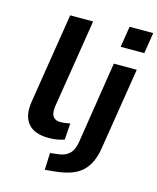

<svg xmlns="http://www.w3.org/2000/svg" viewBox="-133 -822 908 1107"><g transform="rotate(15 321.0 -268.5)"><path d="M214 10Q129 10 91.5 -35.5Q54 -81 67 -165L153 -705H290L205 -174Q202 -149 206 -131.5Q210 -114 223 -105Q236 -96 257 -96Q272 -96 286 -98Q300 -100 315 -103L308 -5Q285 3 263.5 6.5Q242 10 214 10ZM481 -605 501 -730H642L622 -605ZM242 193 246 92 295 86Q334 82 358.5 59.5Q383 37 391 -10L468 -501H605L527 -13Q520 33 504 68.5Q488 104 461.5 129Q435 154 395 168Q355 182 298 188Z"/></g></svg>

Font: Nunito Sans 7pt
Style: Bold Italic
Weight: 700
Italic angle: -9°
Version: Version 3.101;gftools[0.9.27]